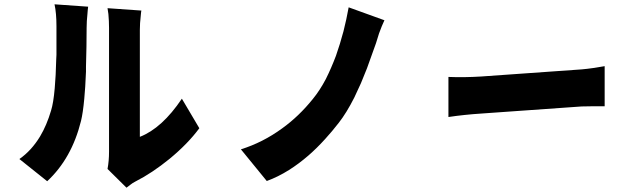

<svg xmlns="http://www.w3.org/2000/svg" viewBox="-20 -810 2947 891"><path d="M199 31 70 -72Q126 -111 166 -177Q197 -229 217 -297Q228 -332 234 -401Q239 -456 241 -536L242 -556V-689Q242 -749 233 -790L389 -779L388 -770Q387 -766 387 -761Q386 -754 386 -748Q382 -711 382 -681Q382 -599 379 -500V-477Q376 -401 371 -351Q365 -286 356 -249Q313 -75 199 31ZM584 48 567 61 479 -26Q486 -63 486 -106V-681Q486 -712 483 -745L479 -772L636 -761L635 -755Q634 -751 634 -746Q633 -741 633 -735Q629 -702 629 -671V-175Q732 -215 824 -352L905 -215Q852 -143 767 -73Q686 -7 609 32Q595 39 584 48Z M1489 -165Q1451 -123 1412 -89Q1367 -50 1321 -21Q1270 11 1218 30L1098 -117Q1200 -149 1289 -214Q1367 -270 1432 -351Q1464 -390 1492 -443Q1517 -493 1539 -551Q1558 -605 1574 -665Q1588 -720 1598 -776L1764 -716Q1752 -691 1739 -655L1725 -610L1683 -493L1655 -424Q1639 -388 1624 -357Q1588 -286 1552 -240Q1521 -200 1489 -165Z M2786 -503V-317H2738Q2701 -317 2679 -316L2213 -283Q2135 -278 2061 -267V-453Q2133 -450 2213 -455L2679 -488Q2703 -490 2738 -495Z"/></svg>

Font: Xiangcui Wave Sans Xiangcui Wave Sans
Style: Regular
Weight: 800
Width: 3
Version: Version 0.920;March 28, 2024;FontCreator 14.0.0.2814 64-bit